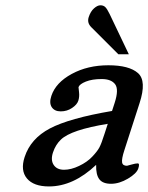

<svg xmlns="http://www.w3.org/2000/svg" viewBox="-20 -667 547 708"><path d="M455.1 -466.8H416.5L316.4 -566.9Q300.3 -583 307.1 -604Q314 -625 326.7 -636.2Q339.4 -647.5 350.3 -647.5Q361.3 -647.5 368.2 -640.9Q375 -634.3 384.3 -615.2ZM365.7 -174.3 377.4 -210.4Q242.2 -188.5 204.6 -152.3Q185.1 -133.8 175.5 -105.2Q166 -76.7 178 -58.8Q189.9 -41 216.1 -41Q242.2 -41 271.7 -55.2Q301.3 -69.3 319.8 -88.9Q338.4 -108.4 346.2 -122.8Q354 -137.2 365.7 -174.3ZM334.5 -59.1Q250.5 20.5 160.6 20.5Q104 20.5 79.3 -9Q54.7 -38.6 70.8 -87.9Q92.8 -155.8 164.1 -193.4Q235.4 -231 393.1 -257.8L402.8 -287.6Q418.9 -337.4 404.5 -356.4Q390.1 -375.5 355 -375.5Q319.8 -375.5 296.6 -366.2Q273.4 -356.9 269.5 -345.7Q269.5 -343.3 271.5 -326.7Q273.4 -310.1 268.8 -295.7Q264.2 -281.2 245.6 -268.8Q227.1 -256.3 204.1 -256.3Q181.2 -256.3 170.9 -271.7Q160.6 -287.1 169.4 -313.5Q185.5 -362.3 244.4 -394.3Q303.2 -426.3 379.6 -426.3Q456.1 -426.3 488.8 -397.5Q521.5 -368.7 494.6 -286.6L438.5 -112.8Q428.2 -81.1 430.2 -68.4Q432.1 -55.7 448.2 -55.7Q449.7 -55.7 464.6 -60.1Q479.5 -64.5 487.8 -64.5Q496.1 -64.5 490 -45.9Q483.9 -27.3 451.9 -8.3Q419.9 10.7 389.4 10.7Q358.9 10.7 346.2 -6.1Q333.5 -22.9 334.5 -59.1Z"/></svg>

Font: RIT Rachana
Style: Bold Italic
Weight: 700
Designer: Hussain KH
Version: 1.4.7